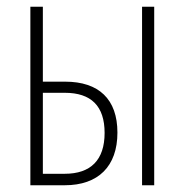

<svg xmlns="http://www.w3.org/2000/svg" viewBox="-20 -549 547 569"><path d="M70 0H172C271 0 328 -56 328 -156C328 -255 273 -307 173 -307H107V-529H70ZM401 0H437V-529H401ZM107 -34V-274H172C250 -274 290 -235 290 -155C290 -75 249 -34 172 -34Z"/></svg>

Font: Noto Sans ExtraCondensed ExtraLight
Style: Regular
Weight: 200
Width: 2
Designer: Monotype Design Team
Foundry: Monotype Imaging Inc.
Version: Version 2.013